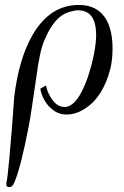

<svg xmlns="http://www.w3.org/2000/svg" viewBox="-20 -436 501 777"><path d="M427.4 -161.1C433.1 -186.3 435.4 -212.6 435.4 -240C435.4 -286.9 427.4 -324.6 411.4 -354.3C388.6 -395.4 350.9 -416 299.4 -416C221.7 -416 158.9 -376 112 -294.9C75.4 -232 50.3 -148.6 37.7 -44.6C30.9 52.6 24 138.3 17.1 212.6C12.6 260.6 9.1 291.4 5.7 305.1C4.6 315.4 8 321.1 17.1 321.1C26.3 321.1 33.1 315.4 37.7 302.9C54.9 264 74.3 188.6 96 76.6C101.7 48 112 -19.4 126.9 -123.4C136 -193.1 146.3 -242.3 158.9 -270.9C186.3 -339.4 221.7 -378.3 264 -388.6C275.4 -392 285.7 -394.3 294.9 -394.3C344 -394.3 368 -362.3 369.1 -297.1C369.1 -250.3 357.7 -192 334.9 -122.3C308.6 -48 280 -8 246.9 -3.4C226.3 -1.1 208 -10.3 192 -32C179.4 -49.1 170.3 -68.6 165.7 -90.3L142.9 -76.6C150.9 -40 166.9 -12.6 192 6.9C208 20.6 227.4 27.4 249.1 27.4C275.4 27.4 300.6 19.4 325.7 2.3C373.7 -28.6 408 -83.4 427.4 -161.1Z"/></svg>

Font: GFS Goschen
Style: Italic
Weight: 400
Designer: George D. Matthiopoulos
Foundry: George D. Matthiopoulos
Version: Fontographer 4.7 9/28/09 FG4M≠0000002248